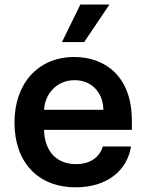

<svg xmlns="http://www.w3.org/2000/svg" viewBox="-20 -799 633 830"><path d="M307.5 10.7C443.5 10.7 530.2 -62.5 546.2 -165.8H424.4C410.5 -117.9 367.5 -89.5 309.3 -89.5C226.2 -89.5 172.6 -142.8 170.5 -237.6H550.1V-277C550.1 -468.4 435 -552.6 300.8 -552.6C144.5 -552.6 42.6 -437.9 42.6 -269.5C42.6 -98.4 143.1 10.7 307.5 10.7ZM170.5 -324.2C174 -393.8 225.9 -452.4 302.6 -452.4C376.4 -452.4 426.1 -398.4 426.8 -324.2ZM247.9 -617.2H344.1L453.1 -779.5H327.4Z"/></svg>

Font: Margiela Sans Semi Bold
Style: Regular
Weight: 600
Designer: Stefan Endress, Andreas Faust
Version: Version 1.100;FEAKit 1.0